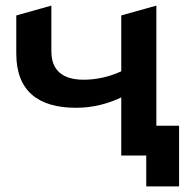

<svg xmlns="http://www.w3.org/2000/svg" viewBox="-20 -554 690 684"><path d="M618 -106H537V-534L412 -499V-300C369 -280 322 -270 278 -270C206 -270 163 -301 163 -371V-534L38 -499V-363C38 -230 116 -170 251 -170C310 -170 364 -184 412 -207V0H501V110H618Z"/></svg>

Font: Talent
Style: Bold
Weight: 600
Designer: Mike Powis
Version: Version 1.001;hotconv 1.0.109;makeotfexe 2.5.65596